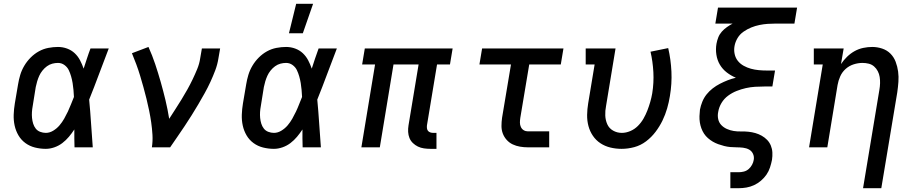

<svg xmlns="http://www.w3.org/2000/svg" viewBox="-20 -775 4840 1010"><path d="M221 8Q192 8 164 1Q136 -6 113.5 -22.5Q91 -39 77 -63Q63 -87 57 -114.5Q51 -142 52 -171.5Q53 -201 58 -231L75 -331Q79 -356 86.5 -381Q94 -406 108 -429.5Q122 -453 141.5 -472.5Q161 -492 184.5 -505Q208 -518 234 -523Q260 -528 285 -528Q310 -528 333 -519.5Q356 -511 373 -495Q390 -479 401 -458Q412 -437 420 -414Q429 -441 437.5 -467.5Q446 -494 456 -520H552Q526 -453 501 -385.5Q476 -318 449 -251Q455 -189 459 -126Q463 -63 468 0H372Q371 -23 371 -46.5Q371 -70 371 -94Q358 -74 342.5 -55.5Q327 -37 308 -22.5Q289 -8 266 0Q243 8 221 8ZM221 -76Q241 -76 260 -87.5Q279 -99 293 -115.5Q307 -132 317.5 -150.5Q328 -169 337 -188Q346 -207 353.5 -226.5Q361 -246 369 -265Q368 -284 366.5 -302Q365 -320 362 -338Q359 -356 354 -373.5Q349 -391 341.5 -406.5Q334 -422 319 -433Q304 -444 285 -444Q270 -444 255 -440Q240 -436 227 -426.5Q214 -417 203.5 -404Q193 -391 186.5 -376.5Q180 -362 175.5 -347Q171 -332 168 -317L152 -217Q149 -201 148 -185.5Q147 -170 148.5 -154.5Q150 -139 154.5 -124.5Q159 -110 168 -98.5Q177 -87 191.5 -81.5Q206 -76 221 -76Z M779 0Q784 -33 782 -66Q780 -99 775.5 -130.5Q771 -162 764.5 -193.5Q758 -225 750.5 -255.5Q743 -286 734.5 -316.5Q726 -347 717 -377Q708 -407 697 -436.5Q686 -466 674 -495L761 -528Q781 -484 796.5 -437.5Q812 -391 825.5 -343.5Q839 -296 850.5 -248Q862 -200 870 -150Q886 -175 902.5 -200.5Q919 -226 935 -252Q951 -278 965.5 -304Q980 -330 993 -357Q1006 -384 1017.5 -412Q1029 -440 1033 -468L1042 -520H1138L1129 -468Q1124 -436 1112.5 -405.5Q1101 -375 1087 -344.5Q1073 -314 1056.5 -284.5Q1040 -255 1023 -226Q1006 -197 988 -168.5Q970 -140 951.5 -112Q933 -84 913.5 -56Q894 -28 875 0Z M1421 8Q1392 8 1364 1Q1336 -6 1313.5 -22.5Q1291 -39 1277 -63Q1263 -87 1257 -114.5Q1251 -142 1252 -171.5Q1253 -201 1258 -231L1275 -331Q1279 -356 1286.5 -381Q1294 -406 1308 -429.5Q1322 -453 1341.5 -472.5Q1361 -492 1384.5 -505Q1408 -518 1434 -523Q1460 -528 1485 -528Q1510 -528 1533 -519.5Q1556 -511 1573 -495Q1590 -479 1601 -458Q1612 -437 1620 -414Q1629 -441 1637.5 -467.5Q1646 -494 1656 -520H1752Q1726 -453 1701 -385.5Q1676 -318 1649 -251Q1655 -189 1659 -126Q1663 -63 1668 0H1572Q1571 -23 1571 -46.5Q1571 -70 1571 -94Q1558 -74 1542.5 -55.5Q1527 -37 1508 -22.5Q1489 -8 1466 0Q1443 8 1421 8ZM1421 -76Q1441 -76 1460 -87.5Q1479 -99 1493 -115.5Q1507 -132 1517.5 -150.5Q1528 -169 1537 -188Q1546 -207 1553.5 -226.5Q1561 -246 1569 -265Q1568 -284 1566.5 -302Q1565 -320 1562 -338Q1559 -356 1554 -373.5Q1549 -391 1541.5 -406.5Q1534 -422 1519 -433Q1504 -444 1485 -444Q1470 -444 1455 -440Q1440 -436 1427 -426.5Q1414 -417 1403.5 -404Q1393 -391 1386.5 -376.5Q1380 -362 1375.5 -347Q1371 -332 1368 -317L1352 -217Q1349 -201 1348 -185.5Q1347 -170 1348.5 -154.5Q1350 -139 1354.5 -124.5Q1359 -110 1368 -98.5Q1377 -87 1391.5 -81.5Q1406 -76 1421 -76ZM1500 -600 1538 -755H1627L1573 -600Z M2245 8Q2227 8 2210 5.5Q2193 3 2178.5 -4Q2164 -11 2152 -22.5Q2140 -34 2134 -49Q2128 -64 2127 -81Q2126 -98 2129 -116L2182 -436H2050L1978 0H1881L1953 -436H1885L1899 -520H2361L2347 -436H2279L2226 -116Q2225 -108 2226 -100Q2227 -92 2231.5 -86.5Q2236 -81 2243.5 -78.5Q2251 -76 2259 -76H2276V8Z M2757 0Q2736 0 2715.5 -3.5Q2695 -7 2677 -15.5Q2659 -24 2645.5 -39Q2632 -54 2625 -72.5Q2618 -91 2618 -112Q2618 -133 2621 -155L2668 -436H2502L2516 -520H2944L2930 -436H2764L2717 -155Q2715 -142 2715 -130Q2715 -118 2720 -107Q2725 -96 2735 -90Q2745 -84 2757 -84H2869V0Z M3250 8Q3219 8 3190.5 1Q3162 -6 3138.5 -21.5Q3115 -37 3099 -60.5Q3083 -84 3075.5 -112Q3068 -140 3068.5 -170.5Q3069 -201 3074 -231L3108 -436H3061V-520H3218L3168 -217Q3163 -192 3164 -167.5Q3165 -143 3174.5 -121.5Q3184 -100 3205 -88Q3226 -76 3251 -76Q3273 -76 3295.5 -85.5Q3318 -95 3335.5 -112.5Q3353 -130 3365 -151Q3377 -172 3385.5 -194Q3394 -216 3400.5 -238.5Q3407 -261 3411 -284Q3420 -340 3417 -395.5Q3414 -451 3402 -503L3495 -522Q3509 -462 3512 -398.5Q3515 -335 3504 -270Q3499 -238 3489.5 -205Q3480 -172 3465 -141Q3450 -110 3428.5 -81.5Q3407 -53 3378.5 -31.5Q3350 -10 3316.5 -1Q3283 8 3250 8Z M3822 215V131H3866Q3879 131 3893 127.5Q3907 124 3918 114.5Q3929 105 3936 92Q3943 79 3945 66Q3948 49 3941 34Q3934 19 3920 11.5Q3906 4 3889 2Q3872 0 3855.5 0Q3839 0 3822 -1.5Q3805 -3 3789.5 -7Q3774 -11 3758.5 -16.5Q3743 -22 3729.5 -30Q3716 -38 3704 -48.5Q3692 -59 3683.5 -72Q3675 -85 3669.5 -100Q3664 -115 3661.5 -131Q3659 -147 3659.5 -164Q3660 -181 3662 -198Q3666 -219 3674.5 -240Q3683 -261 3697 -278.5Q3711 -296 3729 -310Q3747 -324 3767.5 -334.5Q3788 -345 3808.5 -353Q3829 -361 3851 -366Q3825 -377 3803 -394Q3781 -411 3767 -434.5Q3753 -458 3748.5 -487Q3744 -516 3749 -545Q3752 -562 3758.5 -578.5Q3765 -595 3777 -608.5Q3789 -622 3804 -632.5Q3819 -643 3834 -651H3743L3757 -735H4173L4159 -651H4062Q4040 -651 4018.5 -649.5Q3997 -648 3975 -643.5Q3953 -639 3932 -630.5Q3911 -622 3891.5 -608.5Q3872 -595 3860 -575Q3848 -555 3844 -533Q3840 -512 3844.5 -491Q3849 -470 3861.5 -454.5Q3874 -439 3892 -429Q3910 -419 3930 -413.5Q3950 -408 3971.5 -406Q3993 -404 4015 -404H4057L4043 -320H4001Q3977 -320 3952.5 -318.5Q3928 -317 3903.5 -311.5Q3879 -306 3855 -296.5Q3831 -287 3810 -271.5Q3789 -256 3775.5 -233.5Q3762 -211 3758 -186Q3754 -167 3758 -148.5Q3762 -130 3774.5 -117Q3787 -104 3804 -96.5Q3821 -89 3839.5 -86Q3858 -83 3878 -83.5Q3898 -84 3917 -82Q3936 -80 3953.5 -75Q3971 -70 3987 -61Q4003 -52 4015.5 -39Q4028 -26 4035 -9Q4042 8 4043 27Q4044 46 4041 66Q4037 86 4030.5 106Q4024 126 4012 143.5Q4000 161 3983 175.5Q3966 190 3946.5 199Q3927 208 3906.5 211.5Q3886 215 3866 215Z M4520 215 4606 -303Q4609 -320 4609.5 -337Q4610 -354 4607.5 -370Q4605 -386 4597.5 -400.5Q4590 -415 4578 -425.5Q4566 -436 4550 -440Q4534 -444 4517 -444Q4494 -444 4470.5 -436.5Q4447 -429 4428.5 -412.5Q4410 -396 4400 -373.5Q4390 -351 4386 -328L4332 0H4236L4308 -436H4261V-520H4418L4404 -438Q4418 -459 4436 -476.5Q4454 -494 4475.5 -506Q4497 -518 4521 -523Q4545 -528 4568 -528Q4595 -528 4620.5 -519.5Q4646 -511 4664 -493Q4682 -475 4691.5 -450Q4701 -425 4704.5 -398.5Q4708 -372 4706 -344.5Q4704 -317 4700 -289L4616 215Z"/></svg>

Font: Iosevka Etoile Medium
Style: Italic
Weight: 500
Italic angle: -9°
Designer: Belleve Invis
Foundry: Belleve Invis
Version: Version 22.1.2; ttfautohint (v1.8.4)